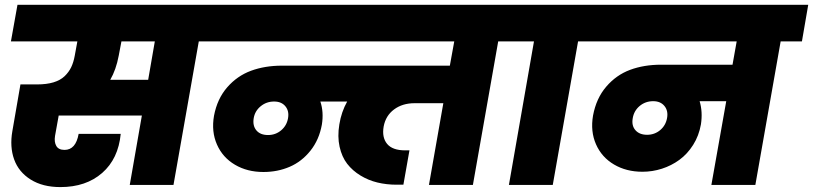

<svg xmlns="http://www.w3.org/2000/svg" viewBox="-20 -760 3341 789"><path d="M467.8 -530.8Q457 -473.6 433.1 -432.1H588.9L616.2 -589.8H479ZM24.9 -589.8 51.8 -740.2H911.1L883.8 -589.8H796.9L692.9 0H513.2L563 -285.2H221.2L206.1 -201.2Q202.1 -176.3 211.4 -160.2Q220.7 -144 245.1 -144Q291.5 -144 303.2 -210H476.1Q466.3 -107.4 399.9 -49.3Q333.5 8.8 228 8.8Q155.3 8.8 106 -22.2Q56.6 -53.2 38.1 -105Q19.5 -156.7 30.8 -221.2L64 -413.1H132.8Q171.4 -413.1 199.7 -421.6Q228 -430.2 245.4 -446.8Q262.7 -463.4 272.5 -483.6Q282.2 -503.9 287.1 -530.8L297.9 -589.8Z M1081.5 -205.1Q1112.3 -205.1 1135.3 -224.4Q1158.2 -243.7 1163.6 -273.9Q1168.9 -303.7 1152.8 -323.2Q1136.7 -342.8 1106.4 -342.8Q1074.7 -342.8 1051 -323.2Q1027.3 -303.7 1022.5 -273.9Q1017.6 -243.2 1033.7 -224.1Q1049.8 -205.1 1081.5 -205.1ZM1923.3 0H1742.7L1801.8 -335.9H1683.6Q1633.8 -335.9 1599.4 -310.3Q1564.9 -284.7 1556.6 -240.2Q1548.8 -195.3 1570.8 -168.7Q1592.8 -142.1 1645.5 -142.1H1662.6L1637.7 -1H1609.4Q1568.4 -1 1531 -10Q1493.7 -19 1461.2 -38.8Q1428.7 -58.6 1406.7 -86.9Q1384.8 -115.2 1375.5 -157Q1366.2 -198.7 1374.5 -249Q1382.8 -300.3 1406.7 -342.8H1296.4Q1311 -299.8 1302.7 -248Q1291.5 -185.5 1255.6 -140.6Q1219.7 -95.7 1170.2 -74.5Q1120.6 -53.2 1062.5 -53.2Q996.1 -53.2 945.6 -83Q895 -112.8 871.6 -166Q848.1 -219.2 859.4 -284.2Q872.6 -354 913.6 -401.1Q954.6 -448.2 1011.5 -469.2Q1068.4 -490.2 1138.7 -490.2H1828.6L1846.7 -589.8H855.5L882.3 -740.2H2141.6L2114.7 -589.8H2027.3Z M2071.3 0 2174.3 -589.8H2086.4L2113.3 -740.2H2468.3L2441.4 -589.8H2355.5L2251.5 0Z M2639.2 -206.1Q2669.9 -206.1 2692.9 -225.3Q2715.8 -244.6 2721.2 -274.9Q2726.6 -304.7 2710.4 -324.5Q2694.3 -344.2 2664.1 -344.2Q2632.3 -344.2 2608.6 -324.5Q2585 -304.7 2580.1 -273.9Q2574.7 -243.7 2591.3 -224.9Q2607.9 -206.1 2639.2 -206.1ZM2413.1 -589.8 2439.9 -740.2H3301.3L3275.4 -589.8H3188L3084 0H2903.3L2964.4 -344.2H2855Q2868.2 -300.3 2860.4 -249Q2852.1 -202.1 2828.4 -164.6Q2804.7 -127 2771.7 -103Q2738.8 -79.1 2700 -66.7Q2661.1 -54.2 2620.1 -54.2Q2553.7 -54.2 2503.2 -84Q2452.6 -113.8 2429.2 -167Q2405.8 -220.2 2417 -285.2Q2430.2 -356 2471.2 -403.8Q2512.2 -451.7 2569.1 -472.9Q2626 -494.1 2696.3 -494.1H2990.2L3007.3 -589.8Z"/></svg>

Font: Poppins ExtraBold
Style: Italic
Weight: 800
Italic angle: -10°
Designer: Ninad Kale (Devanagari), Jonny Pinhorn (Latin)
Foundry: Indian Type Foundry
Version: Version 3.200;PS 1.000;hotconv 16.6.54;makeotf.lib2.5.65590